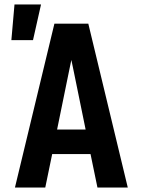

<svg xmlns="http://www.w3.org/2000/svg" viewBox="-20 -841 640 861"><path d="M47 0 224 -735H376L553 0H417L386 -150H214L183 0ZM364 -260 317 -490Q313 -511 308.5 -531.5Q304 -552 300 -572Q296 -552 291.5 -531.5Q287 -511 283 -490L236 -260ZM31 -661 45 -821H164L128 -661Z"/></svg>

Font: Iosevka Extrabold Extended
Style: Regular
Weight: 800
Width: 7
Monospace: yes
Designer: Belleve Invis
Foundry: Belleve Invis
Version: Version 32.5.0; ttfautohint (v1.8.4)